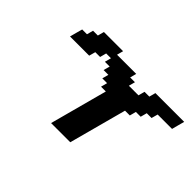

<svg xmlns="http://www.w3.org/2000/svg" viewBox="-143 -1354 1769 1769"><g transform="rotate(45 742.0 -469.0)"><path d="M625 0H875L1025.9 -562.5H1088.4L1105 -625H1167.5L1184.1 -687.5H1246.6L1263.7 -750H1451.2Q1456.5 -770.5 1467.5 -812.5Q1478.5 -854.5 1484.4 -875H1109.4L1092.8 -812.5H1030.3L1013.7 -750H888.7L905.3 -812.5H842.8L859.4 -875H609.4L626 -937.5H376L359.4 -875H296.9L280.3 -812.5H217.8Q211.9 -792 200.7 -750Q189.5 -708 184.1 -687.5H434.1L451.2 -750H513.7L530.3 -812.5H592.8L576.2 -750H638.7L621.6 -687.5H684.1L667.5 -625H730L713.4 -562.5H775.9Z"/></g></svg>

Font: Faithful 32x
Style: BoldOblique
Weight: 400
Foundry: Faithful Resource Pack
Version: Version 1.0; January 27, 2023